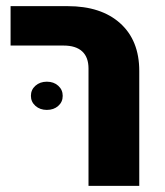

<svg xmlns="http://www.w3.org/2000/svg" viewBox="-20 -608 539 628"><path d="M269.5 0V-383.8Q269.5 -420.9 248.8 -439.9Q228 -459 188 -459H14.6V-587.9H201.2Q311 -587.9 373.3 -531.7Q435.5 -475.6 435.5 -376V0ZM133.3 -248.5Q110.8 -248.5 95.9 -261.7Q81.1 -274.9 81.1 -294.4Q81.1 -314.5 95.9 -327.6Q110.8 -340.8 133.3 -340.8Q155.8 -340.8 170.4 -327.6Q185.1 -314.5 185.1 -294.4Q185.1 -274.4 170.4 -261.5Q155.8 -248.5 133.3 -248.5Z"/></svg>

Font: Heebo ExtraBold
Style: Regular
Weight: 800
Designer: Oded Ezer
Foundry: Ezer Type House
Version: Version 3.100